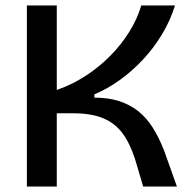

<svg xmlns="http://www.w3.org/2000/svg" viewBox="-20 -680 697 700"><path d="M78 0V-660H187V-352Q242 -371 291.5 -403Q341 -435 382 -476.5Q423 -518 452 -565Q481 -612 495 -660H618Q601 -605 570.5 -554.5Q540 -504 500 -461.5Q460 -419 415 -387Q370 -355 324 -336V-324Q375 -324 414 -311.5Q453 -299 483.5 -275Q514 -251 537 -214.5Q560 -178 579 -129L625 0H502L472 -101Q453 -159 426 -195Q399 -231 356 -249Q313 -267 246 -267H187V0Z"/></svg>

Font: Bricolage Grotesque 24pt Medium
Style: Regular
Weight: 500
Designer: Mathieu Triay
Foundry: Atelier Triay
Version: Version 1.001;gftools[0.9.33.dev8+g029e19f]